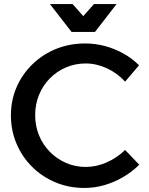

<svg xmlns="http://www.w3.org/2000/svg" viewBox="-20 -922 737 950"><path d="M599 -518Q561 -560 509 -584Q457 -608 404 -608Q352 -608 306.5 -588.5Q261 -569 226.5 -534Q192 -499 173 -452.5Q154 -406 154 -352Q154 -299 173 -252.5Q192 -206 226.5 -171Q261 -136 306.5 -116Q352 -96 404 -96Q457 -96 508 -118.5Q559 -141 599 -180L669 -107Q634 -72 589.5 -46Q545 -20 496.5 -6Q448 8 398 8Q321 8 255 -19.5Q189 -47 139.5 -96Q90 -145 62 -210.5Q34 -276 34 -351Q34 -426 62 -490.5Q90 -555 140.5 -604Q191 -653 257.5 -680Q324 -707 402 -707Q452 -707 500 -694Q548 -681 591 -657Q634 -633 668 -599ZM450 -764H334L227 -902H339L426 -804H358L445 -902H557Z"/></svg>

Font: Alexandria
Style: Regular
Weight: 400
Designer: Mohamed Gaber
Foundry: Kief Type Foundry
Version: Version 5.100